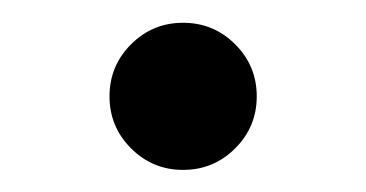

<svg xmlns="http://www.w3.org/2000/svg" viewBox="-20 -432 328 172"><path d="M144 -279.8Q116.7 -279.8 97.4 -299.1Q78.1 -318.4 78.1 -345.7Q78.1 -373 97.4 -392.3Q116.7 -411.6 144 -411.6Q171.4 -411.6 190.7 -392.3Q210 -373 210 -345.7Q210 -318.4 190.7 -299.1Q171.4 -279.8 144 -279.8Z"/></svg>

Font: Inter-Regular
Style: Regular
Weight: 400
Designer: Rasmus Andersson
Foundry: rsms
Version: Version 4.000;git-a52131595